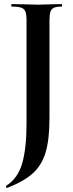

<svg xmlns="http://www.w3.org/2000/svg" viewBox="-20 -645 359 940"><path d="M14.2 274.9Q11.2 274.9 9.5 270.5Q7.8 266.1 11.2 264.2Q67.4 228 88.6 154.5Q109.9 81.1 109.9 -40V-543.9Q109.9 -573.7 104.5 -587.9Q99.1 -602.1 84 -607.4Q68.8 -612.8 37.1 -612.8Q35.2 -612.8 35.2 -618.9Q35.2 -625 37.1 -625L94.2 -624Q140.1 -622.1 166.5 -622.1Q192.9 -622.1 234.9 -624L282.2 -625Q284.2 -625 284.2 -618.9Q284.2 -612.8 282.2 -612.8Q256.3 -612.8 243.7 -606.9Q231 -601.1 226.6 -586.4Q222.2 -571.8 222.2 -542V-66.9Q222.2 37.1 203.6 100.1Q185.1 163.1 141.1 203.1Q97.2 243.2 15.1 274.9Z"/></svg>

Font: Cormorant-Bold
Style: Bold
Weight: 700
Designer: Christian Thalmann (Catharsis Fonts)
Version: Version 3.000